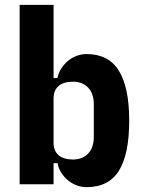

<svg xmlns="http://www.w3.org/2000/svg" viewBox="-20 -760 590 792"><path d="M61 -740H201V-438H217Q221 -459 232.5 -477Q244 -495 260 -508.5Q276 -522 296 -529.5Q316 -537 337 -537Q428 -537 470.5 -468Q513 -399 513 -262Q513 -125 471 -56.5Q429 12 337 12Q316 12 296 4.5Q276 -3 260 -16.5Q244 -30 232.5 -48Q221 -66 217 -87H201V0H61ZM281 -102Q320 -102 343.5 -126.5Q367 -151 367 -196V-329Q367 -374 343.5 -398.5Q320 -423 281 -423Q243 -423 222 -405.5Q201 -388 201 -353V-172Q201 -137 222 -119.5Q243 -102 281 -102Z"/></svg>

Font: IBM Plex Sans Cond
Style: Bold
Weight: 700
Width: 3
Designer: Mike Abbink, Paul van der Laan, Pieter van Rosmalen
Foundry: Bold Monday
Version: Version 1.3